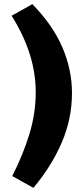

<svg xmlns="http://www.w3.org/2000/svg" viewBox="-20 -752 398 927"><path d="M141.2 155 39.2 98Q91.5 -4.8 122 -104.8Q152.5 -204.8 152.5 -307.2Q152.5 -398.2 123.9 -489.9Q95.2 -581.5 36.2 -676L136.2 -732Q235.8 -629.8 281.6 -522.4Q327.5 -415 327.5 -303Q327.5 -178 278.1 -63.6Q228.8 50.8 141.2 155Z"/></svg>

Font: Eczar
Style: Regular
Weight: 400
Designer: Vaibhav Singh
Foundry: Rosetta Type Foundry
Version: Version 2.000